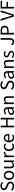

<svg xmlns="http://www.w3.org/2000/svg" viewBox="4874 -5660 800 10589"><g transform="rotate(-90 5274.5 -366.0)"><path d="M303.6 13.4C457.4 13.4 552.8 -78.5 552.8 -194.6C552.8 -303.9 487.4 -354.3 401.5 -391.3L297.6 -436.2C240.7 -460.4 176.4 -486.8 176.4 -558.6C176.4 -623.9 230.2 -665.4 313.2 -665.4C381 -665.4 434.9 -638.7 479.6 -596.8L528.4 -655.7C477.4 -709.1 400.4 -746.4 313.2 -746.4C179.6 -746.4 82.2 -664.7 82.2 -551.9C82.2 -444.5 162.6 -392.9 231.4 -363.8L336.2 -317.7C405.7 -287 458.9 -263.2 458.9 -187.3C458.9 -116.2 401.6 -68 305.1 -68C229.1 -68 155.2 -103.9 102.6 -159.3L47.5 -95.4C111.1 -28.7 200.5 13.4 303.6 13.4Z M899.1 13.4C1032.2 13.4 1150.3 -91.1 1150.3 -271C1150.3 -452.3 1032.2 -556.8 899.1 -556.8C765.7 -556.8 647.6 -452.3 647.6 -271C647.6 -91.1 765.7 13.4 899.1 13.4ZM899.1 -62.9C804.7 -62.9 741.8 -146.1 741.8 -271C741.8 -396.1 804.7 -480.5 899.1 -480.5C993.2 -480.5 1056.7 -396.1 1056.7 -271C1056.7 -146.1 993.2 -62.9 899.1 -62.9Z M1452.7 13.4C1527.3 13.4 1581.5 -26.3 1632.1 -85.3H1634.9L1642.4 0H1717.9V-543.4H1626.5V-157.6C1575.2 -93.6 1535.5 -66 1480.3 -66C1408.4 -66 1377.7 -109.2 1377.7 -210.3V-543.4H1286.3V-199.3C1286.3 -60.4 1338.1 13.4 1452.7 13.4Z M1901.1 0H1992.5V-348.8C2028.8 -441.5 2084.1 -474.6 2129.2 -474.6C2151.7 -474.6 2163.8 -471.8 2182.4 -465.6L2199.2 -545.4C2182 -553.6 2165.4 -556.8 2141.2 -556.8C2080.5 -556.8 2024.8 -513.1 1987.1 -444.4H1984.7L1976 -543.4H1901.1Z M2488.9 13.4C2553.8 13.4 2616 -12.5 2664.7 -55.4L2625 -116.9C2591.1 -86.6 2546.8 -62.9 2497.3 -62.9C2397.2 -62.9 2328.8 -146.1 2328.8 -271C2328.8 -396.1 2400.9 -480.5 2500.1 -480.5C2542.4 -480.5 2576.6 -461.1 2608 -432.8L2654.5 -492.7C2616.3 -527.3 2566.6 -556.8 2495.8 -556.8C2356.3 -556.8 2234.6 -452.3 2234.6 -271C2234.6 -91.1 2344.8 13.4 2488.9 13.4Z M2977.7 13.4C3051 13.4 3108.9 -11.4 3156.3 -42.5L3123.5 -103.1C3083.1 -76.1 3040.9 -59.8 2988.3 -59.8C2884.6 -59.8 2814.1 -134.5 2807.9 -249.7H3173.6C3176.4 -263.7 3177.9 -282.5 3177.9 -301.7C3177.9 -457.3 3099.7 -556.8 2961.4 -556.8C2836.6 -556.8 2717.6 -447.7 2717.6 -271C2717.6 -92.3 2832.6 13.4 2977.7 13.4ZM2806.7 -315.5C2818.1 -422.7 2886.1 -483.6 2962.5 -483.6C3048.3 -483.6 3097.7 -424.5 3097.7 -315.5Z M3544.6 0H3637V-345.6H3979V0H4071.6V-733.4H3979V-426.2H3637V-733.4H3544.6Z M4389.2 13.4C4456.5 13.4 4517.4 -21.7 4568.7 -64.9H4572.5L4580.2 0H4655.1V-334C4655.1 -468.7 4599.5 -556.8 4466.5 -556.8C4379.4 -556.8 4303.2 -518.2 4253.9 -486L4289 -422.7C4332 -451.7 4388.8 -481.3 4452 -481.3C4541.2 -481.3 4563.9 -414 4563.7 -344.2C4332.5 -318.4 4230.6 -259.5 4230.6 -141.3C4230.6 -43.3 4298.2 13.4 4389.2 13.4ZM4414.8 -60.6C4361.4 -60.6 4319.1 -85.1 4319.1 -147.4C4319.1 -217.3 4380.7 -262.5 4563.7 -283.2V-132.4C4511.4 -85.5 4467.3 -60.6 4414.8 -60.6Z M4827.1 0H4918.5V-394C4972.6 -449 5011.3 -477.4 5066.5 -477.4C5139 -477.4 5169.7 -434 5169.7 -332.4V0H5261.1V-344.1C5261.1 -482.4 5209.3 -556.8 5095.1 -556.8C5020.5 -556.8 4964.4 -515.9 4913.1 -464.5H4910.7L4902 -543.4H4827.1Z M5872.6 13.4C6026.4 13.4 6121.8 -78.5 6121.8 -194.6C6121.8 -303.9 6056.4 -354.3 5970.5 -391.3L5866.6 -436.2C5809.7 -460.4 5745.4 -486.8 5745.4 -558.6C5745.4 -623.9 5799.2 -665.4 5882.2 -665.4C5950 -665.4 6003.9 -638.7 6048.6 -596.8L6097.4 -655.7C6046.4 -709.1 5969.4 -746.4 5882.2 -746.4C5748.6 -746.4 5651.2 -664.7 5651.2 -551.9C5651.2 -444.5 5731.6 -392.9 5800.4 -363.8L5905.2 -317.7C5974.7 -287 6027.9 -263.2 6027.9 -187.3C6027.9 -116.2 5970.6 -68 5874.1 -68C5798.1 -68 5724.2 -103.9 5671.6 -159.3L5616.5 -95.4C5680.1 -28.7 5769.5 13.4 5872.6 13.4Z M6382.2 13.4C6449.5 13.4 6510.4 -21.7 6561.7 -64.9H6565.5L6573.2 0H6648.1V-334C6648.1 -468.7 6592.5 -556.8 6459.5 -556.8C6372.4 -556.8 6296.2 -518.2 6246.9 -486L6282 -422.7C6325 -451.7 6381.8 -481.3 6445 -481.3C6534.2 -481.3 6556.9 -414 6556.7 -344.2C6325.5 -318.4 6223.6 -259.5 6223.6 -141.3C6223.6 -43.3 6291.2 13.4 6382.2 13.4ZM6407.8 -60.6C6354.4 -60.6 6312.1 -85.1 6312.1 -147.4C6312.1 -217.3 6373.7 -262.5 6556.7 -283.2V-132.4C6504.4 -85.5 6460.3 -60.6 6407.8 -60.6Z M6820.1 0H6911.5V-394C6965.6 -449 7004.3 -477.4 7059.5 -477.4C7132 -477.4 7162.7 -434 7162.7 -332.4V0H7254.1V-344.1C7254.1 -482.4 7202.3 -556.8 7088.1 -556.8C7013.5 -556.8 6957.4 -515.9 6906.1 -464.5H6903.7L6895 -543.4H6820.1Z M7572.1 13.4C7700.2 13.4 7769.4 -59.7 7769.4 -148.2C7769.4 -251.2 7683.1 -283.1 7604.2 -313.1C7542.7 -335.9 7487 -355.7 7487 -407.3C7487 -449.6 7518.8 -485.5 7587.9 -485.5C7635.9 -485.5 7674 -464.7 7711.4 -437.5L7755 -495.4C7713.7 -529.3 7653.8 -556.8 7586.8 -556.8C7468.4 -556.8 7399.7 -489.3 7399.7 -403C7399.7 -310.4 7482.2 -274.2 7557.5 -246C7618 -223.6 7682.1 -198.4 7682.1 -143.1C7682.1 -95.6 7646.9 -57.8 7574.9 -57.8C7509.7 -57.8 7461.5 -84.3 7414.4 -122.7L7369.5 -61.7C7420.8 -19.2 7495 13.4 7572.1 13.4Z M8266.6 13.4C8409.8 13.4 8468.5 -88.3 8468.5 -215.4V-733.4H8375.5V-223.9C8375.5 -112.9 8337.2 -68 8257.9 -68C8205.4 -68 8163.7 -91.6 8131 -150.6L8064.9 -103.5C8108.1 -26.7 8173.8 13.4 8266.6 13.4Z M8665.6 0H8758V-291.5H8878.6C9039.6 -291.5 9149.4 -363.4 9149.4 -517.9C9149.4 -678.1 9038.8 -733.4 8874.6 -733.4H8665.6ZM8758 -366.7V-657.9H8862.7C8992 -657.9 9057.1 -624.6 9057.1 -517.9C9057.1 -413.1 8995.6 -366.7 8867.1 -366.7Z M9656.7 0H9763.8L9997.1 -733.4H9903L9785.4 -336.1C9759.6 -250 9741.5 -180.1 9714 -93.8H9709.6C9682.5 -180.1 9664.5 -250 9638.8 -336.1L9520.3 -733.4H9422.8Z M10097.6 0H10190V-329.1H10469.6V-406.8H10190V-655.2H10519.6V-733.4H10097.6Z"/></g></svg>

Font: Source Han Sans JP VF
Style: Regular
Weight: 250
Designer: Ryoko NISHIZUKA 西塚涼子 (kana, bopomofo & ideographs); Paul D. Hunt (Latin, Greek & Cyrillic); Sandoll Communications 산돌커뮤니
Foundry: Adobe
Version: Version 2.004;hotconv 1.0.118;makeotfexe 2.5.65603